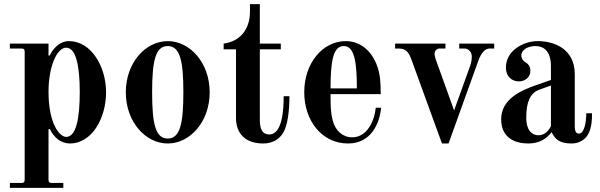

<svg xmlns="http://www.w3.org/2000/svg" viewBox="-20 -686 2920 934"><path d="M216 -240C216 -360 256 -454 302 -454C350 -454 368 -365 368 -237C368 -109 350 -20 302 -20C270 -20 216 -84 216 -240ZM28 204V228H288V204H232C220 204 216 200 216 188V-57L222 -59C242 -18 275 12 320 12C427 12 496 -111 496 -237C496 -363 423 -486 316 -486C269 -486 237 -448 222 -416H216V-474H28V-450H84C96 -450 100 -446 100 -434V188C100 200 96 204 84 204Z M720 -237C720 -389 736 -462 796 -462C856 -462 872 -389 872 -237C872 -85 856 -12 796 -12C736 -12 720 -85 720 -237ZM592 -237C592 -93 688 12 796 12C904 12 1000 -93 1000 -237C1000 -381 904 -486 796 -486C688 -486 592 -381 592 -237Z M1068 -446H1128V-112C1128 -34 1176 12 1260 12C1304 12 1337 -7 1357 -39C1380 -76 1388 -150 1388 -218H1360C1360 -158 1355 -32 1290 -32C1249 -32 1244 -71 1244 -105V-446H1346V-474H1244V-666H1196V-630C1196 -540 1145 -484 1068 -474Z M1460 -237C1460 -100 1545 12 1673 12C1787 12 1827 -88 1834 -162H1808C1801 -94 1764 -18 1693 -18C1648 -18 1611 -50 1599 -99C1588 -138 1588 -177 1588 -228H1832C1832 -240 1832 -296 1825 -328C1806 -422 1744 -486 1662 -486C1551 -486 1460 -381 1460 -237ZM1588 -256C1588 -386 1600 -462 1652 -462C1704 -462 1716 -386 1716 -256Z M1902 -450H1919C1956 -450 1969 -431 1983 -392L2130 12H2162L2306 -388C2321 -430 2340 -450 2362 -450H2384V-474H2214V-450H2240C2261 -450 2275 -430 2275 -412C2275 -396 2273 -384 2268 -368L2189 -149L2100 -396C2096 -408 2094 -418 2094 -424C2094 -441 2107 -450 2118 -450H2147V-474H1902Z M2540 -115C2540 -189 2559 -234 2604 -250L2660 -270V-72C2646 -44 2625 -28 2599 -28C2577 -28 2540 -41 2540 -115ZM2418 -106C2418 -13 2488 12 2550 12C2604 12 2640 -12 2662 -42H2664C2682 -6 2704 12 2761 12C2797 12 2824 -6 2838 -28C2857 -57 2860 -99 2860 -135H2832C2832 -90 2822 -36 2796 -36C2783 -36 2776 -47 2776 -72V-325C2776 -447 2678 -486 2596 -486C2525 -486 2441 -439 2441 -358C2441 -311 2473 -290 2504 -290C2529 -290 2560 -306 2560 -341C2560 -364 2550 -375 2532 -386C2519 -395 2516 -409 2516 -415C2516 -446 2551 -462 2585 -462C2624 -462 2660 -438 2660 -365V-297L2586 -271C2514 -246 2418 -204 2418 -106Z"/></svg>

Font: Old Standard
Style: Bold
Weight: 700
Designer: Alexey Kryukov <alexios@thessalonica.org.ru>
Version: Version 2.0.2